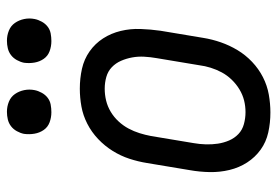

<svg xmlns="http://www.w3.org/2000/svg" viewBox="-140 -632 781 540"><g transform="rotate(-90 250.0 -362.5)"><path d="M203 8Q174 8 147 2Q120 -4 98.5 -19.5Q77 -35 62.5 -57.5Q48 -80 41.5 -107Q35 -134 35.5 -162.5Q36 -191 41 -219L61 -339Q65 -364 73 -388.5Q81 -413 95 -435.5Q109 -458 128.5 -476.5Q148 -495 171.5 -507Q195 -519 220 -523.5Q245 -528 270 -528Q299 -528 326 -522Q353 -516 375 -500.5Q397 -485 411.5 -462.5Q426 -440 432.5 -413Q439 -386 438 -357.5Q437 -329 433 -301L413 -181Q409 -156 400.5 -131.5Q392 -107 378.5 -84.5Q365 -62 345.5 -43.5Q326 -25 302.5 -13Q279 -1 253.5 3.5Q228 8 203 8ZM204 -62Q221 -62 237 -66Q253 -70 268 -79Q283 -88 295.5 -101Q308 -114 316 -129Q324 -144 329 -160Q334 -176 336 -192L356 -312Q359 -329 360 -346.5Q361 -364 358 -380.5Q355 -397 348.5 -412Q342 -427 330.5 -438Q319 -449 303 -453.5Q287 -458 270 -458Q253 -458 236.5 -454Q220 -450 205 -441Q190 -432 178 -419Q166 -406 158 -391Q150 -376 145 -360Q140 -344 137 -328L117 -208Q114 -191 113.5 -173.5Q113 -156 115.5 -139.5Q118 -123 124.5 -108Q131 -93 142.5 -82Q154 -71 170.5 -66.5Q187 -62 204 -62ZM404 -608Q389 -608 375.5 -613Q362 -618 354 -629.5Q346 -641 343.5 -655.5Q341 -670 343 -685Q345 -695 350.5 -705Q356 -715 364.5 -721.5Q373 -728 383.5 -730.5Q394 -733 405 -733Q420 -733 433.5 -727.5Q447 -722 455 -710.5Q463 -699 466 -684.5Q469 -670 466 -655Q464 -645 458.5 -635Q453 -625 444.5 -618.5Q436 -612 425.5 -610Q415 -608 404 -608ZM204 -608Q189 -608 175.5 -613Q162 -618 154 -629.5Q146 -641 143.5 -655.5Q141 -670 143 -685Q145 -695 150.5 -705Q156 -715 164.5 -721.5Q173 -728 183.5 -730.5Q194 -733 205 -733Q220 -733 233.5 -727.5Q247 -722 255 -710.5Q263 -699 266 -684.5Q269 -670 266 -655Q264 -645 258.5 -635Q253 -625 244.5 -618.5Q236 -612 225.5 -610Q215 -608 204 -608Z"/></g></svg>

Font: Iosevka Curly Slab
Style: Italic
Weight: 400
Italic angle: -9°
Monospace: yes
Designer: Belleve Invis
Foundry: Belleve Invis
Version: Version 22.1.2; ttfautohint (v1.8.4)